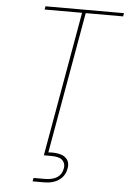

<svg xmlns="http://www.w3.org/2000/svg" viewBox="-62 -749 699 1048"><g transform="rotate(5 287.0 -225.0)"><path d="M229 89Q239 88 248 88Q296 88 319.5 105Q343 122 343 151Q343 159 341 168Q335 207 303 230.5Q271 254 220 254H157L161 235H221Q310 235 321 168Q322 162 322 157Q322 137 306 122Q290 107 243 107H206L346 -686H141L144 -704H574L571 -686H366Z"/></g></svg>

Font: Fz Poppins Thin
Style: Italic
Weight: 100
Italic angle: -10°
Designer: Ninad Kale (Devanagari), Jonny Pinhorn (Latin)
Foundry: Indian Type Foundry
Version: Vit hóa bi Vntype.Com & FontZin.Com